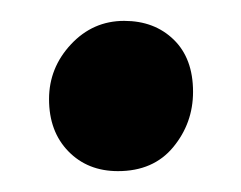

<svg xmlns="http://www.w3.org/2000/svg" viewBox="-20 -354 231 184"><path d="M93 -190Q64 -190 45.5 -209Q27 -228 27 -259Q27 -289 48 -311.5Q69 -334 99 -334Q128 -334 146.5 -316Q165 -298 165 -266Q165 -236 146 -213Q127 -190 93 -190Z"/></svg>

Font: Faustina Light SemiBold
Style: Regular
Weight: 600
Version: Version 1.200